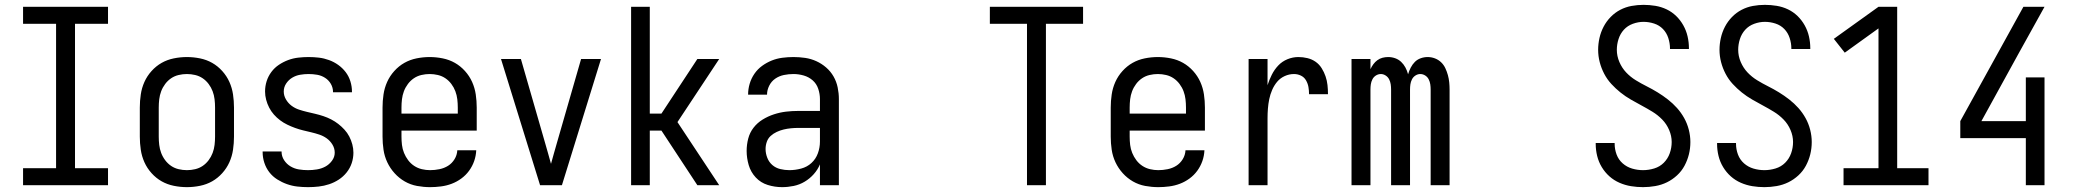

<svg xmlns="http://www.w3.org/2000/svg" viewBox="-20 -763 8540 791"><path d="M75 0V-70H211V-665H75V-735H425V-665H289V-70H425V0Z M750 8Q723 8 696 2.5Q669 -3 646 -16Q623 -29 604.5 -49.5Q586 -70 575 -94.5Q564 -119 560 -146Q556 -173 556 -200V-320Q556 -347 560 -374Q564 -401 575 -425.5Q586 -450 604.5 -470.5Q623 -491 646 -504Q669 -517 696 -522.5Q723 -528 750 -528Q777 -528 804 -522.5Q831 -517 854 -504Q877 -491 895.5 -470.5Q914 -450 925 -425.5Q936 -401 940 -374Q944 -347 944 -320V-200Q944 -173 940 -146Q936 -119 925 -94.5Q914 -70 895.5 -49.5Q877 -29 854 -16Q831 -3 804 2.5Q777 8 750 8ZM750 -62Q767 -62 784 -66Q801 -70 815 -79.5Q829 -89 839.5 -103Q850 -117 856 -133Q862 -149 864 -166Q866 -183 866 -200V-320Q866 -337 864 -354Q862 -371 856 -387Q850 -403 839.5 -417Q829 -431 815 -440.5Q801 -450 784 -454Q767 -458 750 -458Q733 -458 716 -454Q699 -450 685 -440.5Q671 -431 660.5 -417Q650 -403 644 -387Q638 -371 636 -354Q634 -337 634 -320V-200Q634 -183 636 -166Q638 -149 644 -133Q650 -117 660.5 -103Q671 -89 685 -79.5Q699 -70 716 -66Q733 -62 750 -62Z M1249 8Q1227 8 1205 5.5Q1183 3 1162 -4.5Q1141 -12 1122 -24Q1103 -36 1089.5 -53.5Q1076 -71 1069 -92.5Q1062 -114 1062 -136V-139H1140V-138Q1140 -119 1150.5 -103Q1161 -87 1177 -77.5Q1193 -68 1211.5 -65Q1230 -62 1249 -62Q1267 -62 1285.5 -65Q1304 -68 1320 -76.5Q1336 -85 1347.5 -100.5Q1359 -116 1359 -134Q1359 -152 1349.5 -167.5Q1340 -183 1326 -193Q1312 -203 1295.5 -208.5Q1279 -214 1262 -218Q1245 -222 1228.5 -226Q1212 -230 1195.5 -236Q1179 -242 1163.5 -249.5Q1148 -257 1134 -267.5Q1120 -278 1108.5 -291Q1097 -304 1089 -319.5Q1081 -335 1076.5 -352Q1072 -369 1072 -386Q1072 -408 1078.5 -428.5Q1085 -449 1098 -466.5Q1111 -484 1129 -496Q1147 -508 1167 -515.5Q1187 -523 1208.5 -525.5Q1230 -528 1251 -528Q1273 -528 1294 -525.5Q1315 -523 1335.5 -515.5Q1356 -508 1373.5 -495.5Q1391 -483 1404 -466Q1417 -449 1423.5 -428Q1430 -407 1430 -386V-383H1352V-384Q1352 -402 1343 -417.5Q1334 -433 1319 -442.5Q1304 -452 1286.5 -455Q1269 -458 1251 -458Q1234 -458 1216.5 -455Q1199 -452 1184 -443Q1169 -434 1159 -419Q1149 -404 1149 -386Q1149 -369 1158 -353.5Q1167 -338 1181 -327.5Q1195 -317 1211.5 -311.5Q1228 -306 1245 -302Q1262 -298 1279 -294Q1296 -290 1312.5 -284.5Q1329 -279 1344.5 -271Q1360 -263 1373.5 -252.5Q1387 -242 1399 -229Q1411 -216 1419 -200.5Q1427 -185 1431.5 -168Q1436 -151 1436 -134Q1436 -112 1429 -91Q1422 -70 1408 -52.5Q1394 -35 1375.5 -23Q1357 -11 1336 -4Q1315 3 1293 5.5Q1271 8 1249 8Z M1752 8Q1725 8 1698 3Q1671 -2 1647.5 -15.5Q1624 -29 1605.5 -49.5Q1587 -70 1575.5 -94.5Q1564 -119 1560 -146Q1556 -173 1556 -200V-320Q1556 -347 1560 -374Q1564 -401 1575 -425.5Q1586 -450 1604.5 -470.5Q1623 -491 1646 -504Q1669 -517 1696 -522.5Q1723 -528 1750 -528Q1777 -528 1804 -522.5Q1831 -517 1854 -504Q1877 -491 1895.5 -470.5Q1914 -450 1925 -425.5Q1936 -401 1940 -374Q1944 -347 1944 -320V-225H1634V-200Q1634 -183 1636 -166Q1638 -149 1644.5 -133Q1651 -117 1661.5 -103Q1672 -89 1686.5 -79.5Q1701 -70 1718 -66Q1735 -62 1752 -62Q1771 -62 1790.5 -66Q1810 -70 1826 -80Q1842 -90 1852.5 -107Q1863 -124 1864 -144H1942Q1941 -121 1933.5 -99.5Q1926 -78 1912.5 -59.5Q1899 -41 1880.5 -27.5Q1862 -14 1841 -6Q1820 2 1797 5Q1774 8 1752 8ZM1866 -295V-320Q1866 -337 1864 -354Q1862 -371 1856 -387Q1850 -403 1839.5 -417Q1829 -431 1815 -440.5Q1801 -450 1784 -454Q1767 -458 1750 -458Q1733 -458 1716 -454Q1699 -450 1685 -440.5Q1671 -431 1660.5 -417Q1650 -403 1644 -387Q1638 -371 1636 -354Q1634 -337 1634 -320V-295Z M2205 0 2044 -520H2126L2226 -173Q2232 -152 2238 -131Q2244 -110 2250 -88Q2256 -110 2262 -131Q2268 -152 2274 -173L2374 -520H2456L2295 0Z M2580 0V-735H2657V-295H2705L2853 -520H2943L2771 -260L2943 0H2853L2705 -225H2657V0Z M3202 8Q3172 8 3143 -1Q3114 -10 3093.5 -32Q3073 -54 3064.5 -83Q3056 -112 3056 -141Q3056 -167 3062.5 -192Q3069 -217 3084.5 -237Q3100 -257 3122 -270.5Q3144 -284 3168.5 -292Q3193 -300 3218 -303Q3243 -306 3269 -306H3358V-355Q3358 -376 3351 -397Q3344 -418 3328 -432Q3312 -446 3291 -452Q3270 -458 3249 -458Q3229 -458 3209.5 -454Q3190 -450 3174 -439Q3158 -428 3149 -410Q3140 -392 3140 -373H3062Q3062 -396 3068.5 -418Q3075 -440 3088 -459Q3101 -478 3119.5 -491.5Q3138 -505 3159 -513.5Q3180 -522 3203 -525Q3226 -528 3249 -528Q3273 -528 3297 -524.5Q3321 -521 3343 -511Q3365 -501 3383.5 -485Q3402 -469 3414 -448Q3426 -427 3431 -403Q3436 -379 3436 -355V0H3358V-86Q3349 -64 3332.5 -45.5Q3316 -27 3295 -14.5Q3274 -2 3250 3Q3226 8 3202 8ZM3232 -62Q3256 -62 3280.5 -68.5Q3305 -75 3323 -91.5Q3341 -108 3349.5 -131.5Q3358 -155 3358 -180V-236H3269Q3254 -236 3238.5 -234.5Q3223 -233 3208.5 -229.5Q3194 -226 3180 -219.5Q3166 -213 3155 -203Q3144 -193 3139 -178.5Q3134 -164 3134 -149Q3134 -131 3141 -113Q3148 -95 3162 -83Q3176 -71 3194.5 -66.5Q3213 -62 3232 -62Z M4211 0V-665H4058V-735H4442V-665H4289V0Z M4752 8Q4725 8 4698 3Q4671 -2 4647.5 -15.5Q4624 -29 4605.5 -49.5Q4587 -70 4575.5 -94.5Q4564 -119 4560 -146Q4556 -173 4556 -200V-320Q4556 -347 4560 -374Q4564 -401 4575 -425.5Q4586 -450 4604.5 -470.5Q4623 -491 4646 -504Q4669 -517 4696 -522.5Q4723 -528 4750 -528Q4777 -528 4804 -522.5Q4831 -517 4854 -504Q4877 -491 4895.5 -470.5Q4914 -450 4925 -425.5Q4936 -401 4940 -374Q4944 -347 4944 -320V-225H4634V-200Q4634 -183 4636 -166Q4638 -149 4644.5 -133Q4651 -117 4661.5 -103Q4672 -89 4686.5 -79.5Q4701 -70 4718 -66Q4735 -62 4752 -62Q4771 -62 4790.5 -66Q4810 -70 4826 -80Q4842 -90 4852.5 -107Q4863 -124 4864 -144H4942Q4941 -121 4933.5 -99.5Q4926 -78 4912.5 -59.5Q4899 -41 4880.5 -27.5Q4862 -14 4841 -6Q4820 2 4797 5Q4774 8 4752 8ZM4866 -295V-320Q4866 -337 4864 -354Q4862 -371 4856 -387Q4850 -403 4839.5 -417Q4829 -431 4815 -440.5Q4801 -450 4784 -454Q4767 -458 4750 -458Q4733 -458 4716 -454Q4699 -450 4685 -440.5Q4671 -431 4660.5 -417Q4650 -403 4644 -387Q4638 -371 4636 -354Q4634 -337 4634 -320V-295Z M5124 0V-520H5202V-412Q5209 -434 5219.5 -455Q5230 -476 5246 -493Q5262 -510 5284 -519Q5306 -528 5329 -528Q5348 -528 5366.5 -523.5Q5385 -519 5400 -508.5Q5415 -498 5425 -482Q5435 -466 5441 -448.5Q5447 -431 5449 -412.5Q5451 -394 5451 -375H5373Q5373 -390 5370.5 -404.5Q5368 -419 5360.5 -432Q5353 -445 5339.5 -451.5Q5326 -458 5311 -458Q5291 -458 5272.5 -449.5Q5254 -441 5241.5 -426Q5229 -411 5221 -392.5Q5213 -374 5209 -354.5Q5205 -335 5203.5 -315Q5202 -295 5202 -276V0Z M5548 0V-520H5626V-478Q5631 -489 5638 -498.5Q5645 -508 5654.5 -515Q5664 -522 5675.5 -525Q5687 -528 5699 -528Q5714 -528 5728 -523Q5742 -518 5752.5 -508Q5763 -498 5770 -485Q5777 -472 5781 -457Q5785 -471 5792 -484.5Q5799 -498 5809 -508Q5819 -518 5833 -523Q5847 -528 5862 -528Q5877 -528 5891.5 -522.5Q5906 -517 5917 -506.5Q5928 -496 5934.5 -482Q5941 -468 5945 -453.5Q5949 -439 5950.5 -424Q5952 -409 5952 -394V0H5874V-394Q5874 -405 5872.5 -415.5Q5871 -426 5866 -436Q5861 -446 5851.5 -452Q5842 -458 5831 -458Q5821 -458 5811.5 -452Q5802 -446 5797 -436Q5792 -426 5790.5 -415.5Q5789 -405 5789 -394V0H5711V-394Q5711 -405 5709.5 -415.5Q5708 -426 5703 -436Q5698 -446 5688.5 -452Q5679 -458 5669 -458Q5658 -458 5648.5 -452Q5639 -446 5634 -436Q5629 -426 5627.5 -415.5Q5626 -405 5626 -394V0Z M6749 8Q6724 8 6699.5 4Q6675 0 6652 -10Q6629 -20 6610.5 -36.5Q6592 -53 6579 -74.5Q6566 -96 6560 -120.5Q6554 -145 6554 -170V-174H6632V-171Q6632 -148 6640 -126.5Q6648 -105 6665 -90Q6682 -75 6704 -68.5Q6726 -62 6749 -62Q6772 -62 6795 -69Q6818 -76 6834.5 -92.5Q6851 -109 6859 -131.5Q6867 -154 6867 -178Q6867 -203 6856.5 -227.5Q6846 -252 6828 -270.5Q6810 -289 6788 -302.5Q6766 -316 6743.5 -328Q6721 -340 6698.5 -353Q6676 -366 6656 -382Q6636 -398 6618.5 -417Q6601 -436 6589 -459Q6577 -482 6570.5 -507Q6564 -532 6564 -558Q6564 -582 6569.5 -606.5Q6575 -631 6586.5 -653Q6598 -675 6615.5 -693Q6633 -711 6655 -722.5Q6677 -734 6701.5 -738.5Q6726 -743 6751 -743Q6775 -743 6799.5 -739Q6824 -735 6846 -724.5Q6868 -714 6885.5 -697Q6903 -680 6915 -658.5Q6927 -637 6932.5 -613Q6938 -589 6938 -565V-561H6860V-564Q6860 -585 6853 -606.5Q6846 -628 6831 -643.5Q6816 -659 6794.5 -666Q6773 -673 6751 -673Q6729 -673 6707 -665Q6685 -657 6670 -640.5Q6655 -624 6648 -602Q6641 -580 6641 -558Q6641 -532 6651.5 -507.5Q6662 -483 6679.5 -464.5Q6697 -446 6719 -432.5Q6741 -419 6764 -407.5Q6787 -396 6809 -382.5Q6831 -369 6851.5 -353Q6872 -337 6889 -318Q6906 -299 6918.5 -276.5Q6931 -254 6937.5 -228.5Q6944 -203 6944 -178Q6944 -152 6938 -127.5Q6932 -103 6920 -80.5Q6908 -58 6889 -40.5Q6870 -23 6847.5 -12Q6825 -1 6799.5 3.5Q6774 8 6749 8Z M7249 8Q7224 8 7199.5 4Q7175 0 7152 -10Q7129 -20 7110.5 -36.5Q7092 -53 7079 -74.5Q7066 -96 7060 -120.5Q7054 -145 7054 -170V-174H7132V-171Q7132 -148 7140 -126.5Q7148 -105 7165 -90Q7182 -75 7204 -68.5Q7226 -62 7249 -62Q7272 -62 7295 -69Q7318 -76 7334.5 -92.5Q7351 -109 7359 -131.5Q7367 -154 7367 -178Q7367 -203 7356.5 -227.5Q7346 -252 7328 -270.5Q7310 -289 7288 -302.5Q7266 -316 7243.5 -328Q7221 -340 7198.5 -353Q7176 -366 7156 -382Q7136 -398 7118.5 -417Q7101 -436 7089 -459Q7077 -482 7070.5 -507Q7064 -532 7064 -558Q7064 -582 7069.5 -606.5Q7075 -631 7086.5 -653Q7098 -675 7115.5 -693Q7133 -711 7155 -722.5Q7177 -734 7201.5 -738.5Q7226 -743 7251 -743Q7275 -743 7299.5 -739Q7324 -735 7346 -724.5Q7368 -714 7385.5 -697Q7403 -680 7415 -658.5Q7427 -637 7432.5 -613Q7438 -589 7438 -565V-561H7360V-564Q7360 -585 7353 -606.5Q7346 -628 7331 -643.5Q7316 -659 7294.5 -666Q7273 -673 7251 -673Q7229 -673 7207 -665Q7185 -657 7170 -640.5Q7155 -624 7148 -602Q7141 -580 7141 -558Q7141 -532 7151.5 -507.5Q7162 -483 7179.5 -464.5Q7197 -446 7219 -432.5Q7241 -419 7264 -407.5Q7287 -396 7309 -382.5Q7331 -369 7351.5 -353Q7372 -337 7389 -318Q7406 -299 7418.5 -276.5Q7431 -254 7437.5 -228.5Q7444 -203 7444 -178Q7444 -152 7438 -127.5Q7432 -103 7420 -80.5Q7408 -58 7389 -40.5Q7370 -23 7347.5 -12Q7325 -1 7299.5 3.5Q7274 8 7249 8Z M7575 0V-70H7719V-646L7580 -546L7535 -603L7719 -735H7796V-70H7925V0Z M8326 0V-194H8056V-264L8316 -735H8403L8297 -544L8143 -264H8326V-444H8403V0Z"/></svg>

Font: Iosevka Term SS14
Style: Regular
Weight: 400
Monospace: yes
Designer: Belleve Invis
Foundry: Belleve Invis
Version: Version 24.1.1; ttfautohint (v1.8.4)